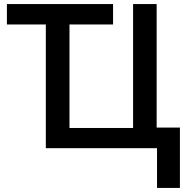

<svg xmlns="http://www.w3.org/2000/svg" viewBox="-20 -734 932 951"><path d="M755.9 -102.1H871.1V196.8H757.8V0H207V-612.8H14.2V-713.9H540V-612.8H324.2V-100.1H639.2V-713.9H755.9Z"/></svg>

Font: JBL Sans
Style: Semibold
Weight: 600
Version: Version 1.10